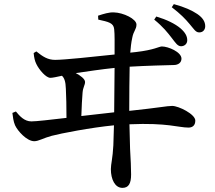

<svg xmlns="http://www.w3.org/2000/svg" viewBox="-20 -838 1040 930"><path d="M812 -654C830 -631 840 -614 857 -614C873 -614 887 -625 887 -643C887 -663 877 -681 854 -701C828 -723 787 -743 737 -758L727 -743C770 -708 792 -680 812 -654ZM898 -722C919 -698 927 -681 945 -681C965 -681 974 -696 974 -711C974 -733 962 -752 936 -770C909 -788 874 -804 822 -818L812 -803C855 -770 877 -747 898 -722ZM40 -291C42 -274 45 -249 53 -231C66 -203 110 -154 146 -154C167 -154 192 -170 230 -180C275 -192 420 -220 532 -231L529 -134C526 -72 517 -43 517 -19C517 31 537 72 573 72C603 72 615 51 615 7C615 -21 613 -68 610 -118L607 -236C792 -244 844 -220 893 -220C912 -220 926 -230 926 -254C926 -285 845 -325 814 -325C789 -325 749 -316 606 -301C606 -383 607 -462 608 -515C693 -520 784 -522 821 -523C844 -523 859 -535 859 -554C859 -586 795 -613 764 -613C751 -613 727 -596 639 -586L611 -583C613 -607 615 -630 621 -657C627 -688 641 -696 641 -719C641 -746 578 -777 531 -778C509 -779 482 -771 455 -762L456 -743C506 -732 530 -727 533 -697C536 -671 535 -630 535 -574C432 -563 291 -548 247 -548C212 -548 188 -563 156 -589L143 -581C145 -559 149 -542 156 -528C170 -499 203 -461 224 -461C235 -461 257 -466 280 -471C291 -461 298 -444 299 -408C301 -378 302 -315 302 -267C224 -258 156 -250 132 -250C98 -250 75 -276 57 -298ZM535 -509 533 -294 374 -276C375 -320 378 -362 380 -390C382 -415 392 -426 392 -441C392 -456 368 -473 347 -484C402 -492 475 -503 535 -509Z"/></svg>

Font: Noto Serif CJK JP SemiBold
Style: Regular
Weight: 600
Designer: Ryoko NISHIZUKA 西塚涼子 (kana & ideographs); Frank Grießhammer (Latin, Greek & Cyrillic); Wenlong ZHANG 张文龙 (bopomofo); San
Foundry: Adobe
Version: Version 2.001;hotconv 1.1.0;makeotfexe 2.6.0